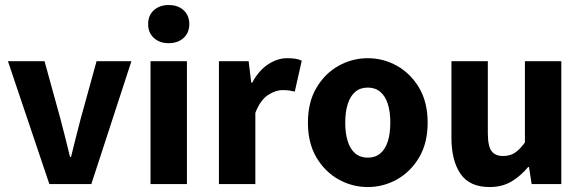

<svg xmlns="http://www.w3.org/2000/svg" viewBox="-20 -743 2350 775"><path d="M179.2 0 12 -496.1H159.7L224.3 -261.9Q233.8 -225.5 243.5 -187.2Q253.2 -148.9 262.7 -109.5H266.7Q276.3 -148.9 286 -187.2Q295.7 -225.5 305.2 -261.9L369.8 -496.1H510.5L348.7 0Z M587.6 0V-496H734.5V0ZM661 -568.7Q624.1 -568.7 601 -589.8Q577.9 -610.9 577.9 -645.9Q577.9 -680.7 601 -701.7Q624.1 -722.7 661 -722.7Q698.1 -722.7 721.1 -701.7Q744.1 -680.7 744.1 -645.9Q744.1 -610.9 721.1 -589.8Q698.1 -568.7 661 -568.7Z M863.7 0V-496.1H983.6L994.2 -409.4H997.9Q1025 -459.2 1062.7 -483.7Q1100.4 -508.1 1138.8 -508.1Q1159.9 -508.1 1173.8 -505.7Q1187.6 -503.3 1198 -498.1L1169.9 -373.3Q1157.6 -376.3 1147 -377.8Q1136.4 -379.3 1120 -379.3Q1091.9 -379.3 1061.3 -359Q1030.6 -338.7 1010.7 -287.5V0Z M1464.5 12Q1401.8 12 1346.7 -18.7Q1291.6 -49.5 1257.2 -107.5Q1222.9 -165.6 1222.9 -247.9Q1222.9 -330.4 1257.2 -388.5Q1291.6 -446.7 1346.7 -477.4Q1401.8 -508.1 1464.5 -508.1Q1527.3 -508.1 1582.3 -477.4Q1637.3 -446.7 1671.8 -388.5Q1706.2 -330.4 1706.2 -247.9Q1706.2 -165.6 1671.8 -107.5Q1637.3 -49.5 1582.3 -18.7Q1527.3 12 1464.5 12ZM1464.5 -106.6Q1494.9 -106.6 1515.3 -123.9Q1535.7 -141.2 1545.6 -173.1Q1555.5 -205 1555.5 -247.9Q1555.5 -290.8 1545.6 -322.8Q1535.7 -354.7 1515.3 -372.1Q1494.9 -389.5 1464.5 -389.5Q1434.1 -389.5 1413.8 -372.1Q1393.5 -354.7 1383.5 -322.8Q1373.5 -290.8 1373.5 -247.9Q1373.5 -205 1383.5 -173.1Q1393.5 -141.2 1413.8 -123.9Q1434.1 -106.6 1464.5 -106.6Z M1956 12Q1875.3 12 1838.7 -41.5Q1802.2 -95 1802.2 -188V-496H1949.1V-207Q1949.1 -153.2 1964 -133.3Q1978.9 -113.3 2010.5 -113.3Q2038 -113.3 2057.8 -126Q2077.5 -138.6 2098.8 -167.9V-496H2245.7V0H2126L2115.3 -68.6H2111.7Q2080.8 -31.8 2043.7 -9.9Q2006.5 12 1956 12Z"/></svg>

Font: Source Sans 3 VF
Style: Regular
Weight: 200
Designer: Paul D. Hunt
Foundry: Adobe
Version: Version 3.046;hotconv 1.0.118;makeotfexe 2.5.65603